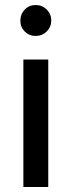

<svg xmlns="http://www.w3.org/2000/svg" viewBox="-20 -744 285 764"><path d="M78.5 -618.5Q61 -636 61 -662Q61 -688 78.5 -706Q96 -724 122 -724Q148 -724 166 -706Q184 -688 184 -662.5Q184 -637 166 -619Q148 -601 122 -601Q96 -601 78.5 -618.5ZM73 0V-507H172V0Z"/></svg>

Font: Hind Medium
Style: Regular
Weight: 500
Designer: Manushi Parikh, Satya Rajpurohit
Foundry: Indian Type Foundry
Version: Version 1.201;PS 1.0;hotconv 1.0.78;makeotf.lib2.5.61930; tt